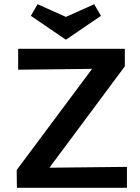

<svg xmlns="http://www.w3.org/2000/svg" viewBox="-20 -889 661 909"><path d="M292 -701 126 -814 158 -869 292 -809 426 -869 458 -814ZM581 -99V0H60L59 -84L416 -563L66 -559V-658H571V-575L214 -95Z"/></svg>

Font: Ysabeau Infant
Style: Bold
Weight: 700
Designer: Christian Thalmann (Catharsis Fonts)
Version: Version 0.003